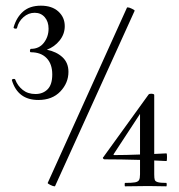

<svg xmlns="http://www.w3.org/2000/svg" viewBox="-20 -655 631 676"><path d="M221 -402Q221 -363 192.5 -333Q164 -303 115 -303Q43 -303 22 -372Q21 -376 27 -377Q33 -378 34 -374Q42 -353 60 -338.5Q78 -324 105 -324Q131 -324 147.5 -340.5Q164 -357 164 -393Q164 -430 144 -450.5Q124 -471 89 -471Q85 -471 85.5 -477Q86 -483 89 -483Q118 -483 134.5 -504.5Q151 -526 151 -554Q151 -579 137.5 -594.5Q124 -610 102 -610Q80 -610 62.5 -594.5Q45 -579 40 -557Q40 -554 35 -554Q32 -554 29.5 -555.5Q27 -557 28 -559Q38 -594 61.5 -614.5Q85 -635 124 -635Q163 -635 185.5 -614.5Q208 -594 208 -563Q208 -535 190 -512.5Q172 -490 145 -480Q179 -473 200 -453.5Q221 -434 221 -402ZM172 1Q167 1 157 -4Q147 -9 148 -11L427 -628Q427 -629 430 -629Q435 -629 445 -624Q455 -619 454 -617L174 0Q174 1 172 1ZM566 1 502 0 420 1Q419 1 419 -5Q419 -11 420 -11Q445 -11 455.5 -13Q466 -15 469.5 -21Q473 -27 473 -41V-92Q405 -94 348 -94Q345 -94 343 -97Q341 -100 344 -102L503 -322Q505 -325 512 -325Q516 -325 519.5 -324Q523 -323 523 -321V-113L566 -115Q568 -115 568 -102Q568 -88 566 -88L523 -90V-41Q523 -27 525 -21.5Q527 -16 536 -13.5Q545 -11 566 -11Q567 -9 567 -5Q567 -1 566 1ZM473 -111V-254L380 -112Q379 -109 382 -109Q423 -109 473 -111Z"/></svg>

Font: Cormorant Upright Medium
Style: Regular
Weight: 500
Designer: Christian Thalmann (Catharsis Fonts)
Foundry: Catharsis Fonts
Version: Version 3.302